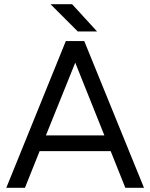

<svg xmlns="http://www.w3.org/2000/svg" viewBox="-20 -896 717 916"><path d="M508 -175H169L99 0H10L294 -700H382L667 0H578ZM478 -250 339 -597 199 -250ZM221 -876H324L443 -746H351Z"/></svg>

Font: Oak Sans
Style: Regular
Weight: 400
Designer: Erik Kennedy, Walven
Foundry: Erik Kennedy, Walven
Version: Version 1.000